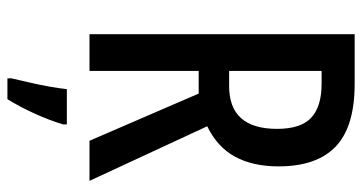

<svg xmlns="http://www.w3.org/2000/svg" viewBox="-249 -505 975 517"><g transform="rotate(90 238.5 -246.5)"><path d="M206 -714Q321 -714 374.5 -663Q428 -612 428 -509Q428 -440 402 -392Q376 -344 320 -317L467 0H359L232 -294H171V0H72V-714ZM205 -625H171V-376H212Q327 -376 327 -505Q327 -569 297 -597Q267 -625 205 -625ZM315 71Q304 108 285.5 148.5Q267 189 247 221H191V210Q195 192 201.5 164.5Q208 137 213 109Q218 81 220 61H315Z"/></g></svg>

Font: Noto Sans Sinhala ExtraCondensed Medium
Style: Regular
Weight: 500
Width: 2
Designer: Jelle Bosma - Monotype Design Team
Foundry: Monotype Imaging Inc.
Version: Version 2.006; ttfautohint (v1.8.4.7-5d5b)